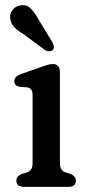

<svg xmlns="http://www.w3.org/2000/svg" viewBox="-20 -725 346 745"><path d="M212.5 -446.5V-93.5Q212.5 -76 218.5 -67.5Q224.5 -59 235.5 -55.5L253 -50.5Q274.5 -41 274.5 -24.5Q274.5 0 245.5 0H72.5Q43.5 0 43.5 -24.5Q43.5 -41 65 -50.5L83.5 -55.5Q94.5 -59 100.5 -67.5Q106.5 -76 106.5 -93.5V-354Q106.5 -370.5 101.2 -377.2Q96 -384 86 -386L55 -388Q35.5 -393.5 35.5 -410Q35.5 -428.5 61 -437.5L141 -465.5Q154.5 -470.5 165 -473.5Q175.5 -476.5 187 -476.5Q198 -476.5 205.2 -468.5Q212.5 -460.5 212.5 -446.5ZM131 -647 183.5 -560.5Q187.5 -552.5 189 -544.8Q190.5 -537 184.5 -531Q179.5 -526 171.2 -526Q163 -526 156 -529.5L72 -592Q49 -605.5 36 -619Q23 -632.5 20 -650.5Q16.5 -668.5 27 -684.2Q37.5 -700 58 -704Q83 -708.5 99.2 -692Q115.5 -675.5 131 -647Z"/></svg>

Font: Fraunces 9pt SuperSoft
Style: Regular
Weight: 400
Version: Version 1.000;[b76b70a41]